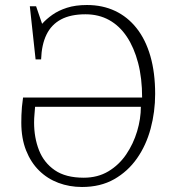

<svg xmlns="http://www.w3.org/2000/svg" viewBox="-20 -737 698 766"><path d="M307 9Q257 9 213 -7.5Q169 -24 136 -56.5Q103 -89 84 -137Q65 -185 65 -248Q65 -262 65.5 -277.5Q66 -293 67.5 -310.5Q69 -328 72 -348H547Q547 -425 531 -486Q515 -547 486 -590.5Q457 -634 415.5 -657Q374 -680 321 -680Q262 -680 223.5 -659.5Q185 -639 165.5 -599Q146 -559 144 -500H122L99 -712H124L148 -642Q165 -661 189 -678Q213 -695 247 -706Q281 -717 327 -717Q389 -717 439 -693.5Q489 -670 525 -624.5Q561 -579 580 -513Q599 -447 599 -362Q599 -291 581 -224Q563 -157 526.5 -105Q490 -53 435.5 -22Q381 9 307 9ZM314 -28Q370 -28 412.5 -53.5Q455 -79 483.5 -121Q512 -163 527 -213Q542 -263 542 -311H120Q119 -295 117.5 -280Q116 -265 116 -248Q116 -188 135.5 -138Q155 -88 198.5 -58Q242 -28 314 -28Z"/></svg>

Font: Literata 18pt ExtraLight
Style: Regular
Weight: 250
Designer: Latin by Veronika Burian and Jose Scaglione. Greek by Irene Vlachou. Cyrillic by Vera Evstafieva.
Foundry: TypeTogether
Version: Version 3.103;gftools[0.9.29]